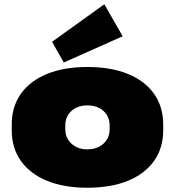

<svg xmlns="http://www.w3.org/2000/svg" viewBox="-20 -867 819 900"><path d="M389 13Q280 13 200.5 -19.5Q121 -52 78 -112.5Q35 -173 35 -257V-283Q35 -367 78 -427.5Q121 -488 200.5 -520.5Q280 -553 389 -553Q500 -553 579.5 -520.5Q659 -488 702 -427.5Q745 -367 745 -283V-257Q745 -173 702 -112.5Q659 -52 579.5 -19.5Q500 13 389 13ZM389 -167Q436 -167 465 -193.5Q494 -220 494 -262V-278Q494 -321 465 -347Q436 -373 389 -373Q344 -373 315 -347Q286 -321 286 -278V-262Q286 -220 315 -193.5Q344 -167 389 -167ZM555 -697 279 -574 224 -671 469 -847Z"/></svg>

Font: Pathway Extreme 8pt Thin 12pt Black
Style: Regular
Weight: 900
Version: Version 1.001;gftools[0.9.26]